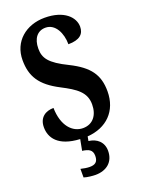

<svg xmlns="http://www.w3.org/2000/svg" viewBox="-175 -802 825 1115"><g transform="rotate(-20 237.0 -244.5)"><path d="M215 235C283 235 331 197 331 128C331 74 294 42 243 36L248 9C367 1 446 -76 446 -198C446 -300 403 -360 289 -417C178 -471 153 -509 153 -567C153 -631 184 -668 233 -668C294 -668 326 -600 326 -532C397 -532 425 -560 425 -605C425 -663 368 -724 248 -724C133 -724 44 -651 44 -536C44 -435 84 -371 196 -313C285 -267 336 -232 336 -157C336 -92 302 -45 240 -45C176 -45 120 -102 118 -214C70 -214 27 -189 27 -127C27 -63 67 2 202 9L189 77C225 82 251 91 251 130C251 169 231 180 199 180C184 180 164 177 144 172V225C164 232 199 235 215 235Z"/></g></svg>

Font: Noto Serif Tamil ExtraCondensed
Style: Bold Italic
Weight: 700
Width: 2
Italic angle: -12°
Designer: Indian Type Foundry, Tom Grace, and the Monotype Design Team
Foundry: Monotype Imaging Inc.
Version: Version 2.003